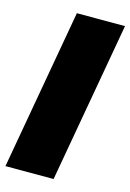

<svg xmlns="http://www.w3.org/2000/svg" viewBox="-114 -798 581 855"><g transform="rotate(15 176.5 -370.0)"><path d="M0 0 131 -740H353L222 0Z"/></g></svg>

Font: Poppins Black
Style: Italic
Weight: 900
Italic angle: -10°
Designer: Ninad Kale (Devanagari), Jonny Pinhorn (Latin)
Foundry: Indian Type Foundry
Version: Version 3.200;PS 1.000;hotconv 16.6.54;makeotf.lib2.5.65590